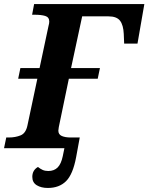

<svg xmlns="http://www.w3.org/2000/svg" viewBox="-43 -734 735 951"><path d="M194 197Q161 197 139 183.5Q117 170 117 142Q117 109 145 93Q156 102 168 107.5Q180 113 196 113Q225 113 242.5 95.5Q260 78 268 39L276 0H-23L-12 -53H1Q33 -53 59 -63.5Q85 -74 93 -113L142 -344H47L58 -397H153L197 -604Q201 -618 201 -627Q201 -649 181 -655Q161 -661 129 -661H116L126 -714H672L638 -518H572Q571 -530 571 -542Q571 -554 570 -566Q568 -610 551.5 -631.5Q535 -653 494 -653H364L309 -397H452L441 -344H298L255 -137Q246 -97 246 -87Q246 -68 263 -60.5Q280 -53 307 -53H352L334 45Q318 130 284 163.5Q250 197 194 197Z"/></svg>

Font: Noto Serif
Style: Bold Italic
Weight: 700
Italic angle: -12°
Designer: Monotype Design Team
Foundry: Monotype Imaging Inc.
Version: Version 2.013